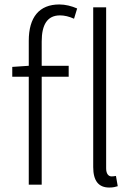

<svg xmlns="http://www.w3.org/2000/svg" viewBox="-20 -828 605 861"><path d="M109 -533 35 -528V-484H109V0H167V-484H288V-533H167V-642C167 -717 192 -759 249 -759C269 -759 290 -754 312 -744L326 -790C301 -801 273 -808 246 -808C156 -808 109 -751 109 -645ZM500 -39C489 -37 484 -37 480 -37C467 -37 456 -48 456 -73V-795H398V-79C398 -17 422 13 470 13C488 13 498 10 508 7Z"/></svg>

Font: Noto Sans Japanese Light
Style: Regular
Weight: 300
Designer: Ryoko NISHIZUKA (kana & ideographs); Paul D. Hunt (Latin, Greek & Cyrillic); Wenlong ZHANG (bopomofo); Sandoll Communica
Foundry: Adobe Systems Incorporated
Version: Version 1.000;PS 1;hotconv 1.0.78;makeotf.lib2.5.61930